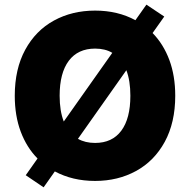

<svg xmlns="http://www.w3.org/2000/svg" viewBox="-20 -762 811 819"><path d="M89.8 -14.6 140.1 -85.9Q93.8 -132.8 68.4 -200.4Q43 -268.1 43 -353.5Q43 -467.8 87.6 -549.8Q132.3 -631.8 210 -674.3Q287.6 -716.8 385.7 -716.8Q482.4 -716.8 557.6 -675.8L604.5 -742.2L680.7 -691.4L630.9 -621.1Q677.2 -573.7 702.4 -506.1Q727.5 -438.5 727.5 -353.5Q727.5 -239.3 682.9 -157.2Q638.2 -75.2 560.5 -32.7Q482.9 9.8 385.7 9.8Q289.6 9.8 213.9 -30.8L166 37.1ZM519 -462.4 312.5 -169.9Q343.3 -152.3 385.7 -152.3Q458.5 -152.3 497.3 -204.3Q536.1 -256.3 536.1 -353.5Q536.1 -418 519 -462.4ZM252 -243.7 459 -536.6Q428.7 -554.7 385.7 -554.7Q312.5 -554.7 273.4 -502.7Q234.4 -450.7 234.4 -353.5Q234.4 -288.6 252 -243.7Z"/></svg>

Font: Pretendard Std Black
Style: Regular
Weight: 900
Designer: Base glyphs from Inter by Rasmus Andersson; Hangeul glyphs from Noto Sans CJK(Source Han Sans) by Jang Soo-young and Kan
Foundry: Kil Hyung-jin
Version: Version 1.309